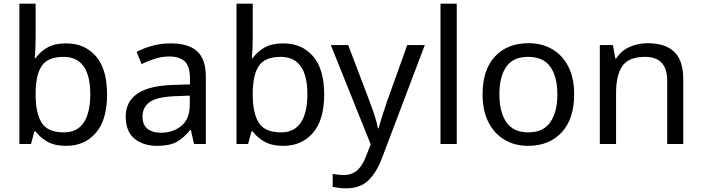

<svg xmlns="http://www.w3.org/2000/svg" viewBox="-20 -780 3802 1040"><path d="M173 -760V-575Q173 -541 171.5 -511.5Q170 -482 168 -465H173Q196 -499 236 -522Q276 -545 339 -545Q439 -545 499.5 -475.5Q560 -406 560 -268Q560 -130 499 -60Q438 10 339 10Q276 10 236 -13Q196 -36 173 -68H166L148 0H85V-760ZM324 -472Q239 -472 206 -423Q173 -374 173 -271V-267Q173 -168 205.5 -115.5Q238 -63 326 -63Q398 -63 433.5 -116Q469 -169 469 -269Q469 -472 324 -472Z M903 -545Q1001 -545 1048 -502Q1095 -459 1095 -365V0H1031L1014 -76H1010Q975 -32 936.5 -11Q898 10 830 10Q757 10 709 -28.5Q661 -67 661 -149Q661 -229 724 -272.5Q787 -316 918 -320L1009 -323V-355Q1009 -422 980 -448Q951 -474 898 -474Q856 -474 818 -461.5Q780 -449 747 -433L720 -499Q755 -518 803 -531.5Q851 -545 903 -545ZM1008 -262 929 -259Q829 -255 790.5 -227Q752 -199 752 -148Q752 -103 779.5 -82Q807 -61 850 -61Q918 -61 963 -98.5Q1008 -136 1008 -214Z M1349 -760V-575Q1349 -541 1347.5 -511.5Q1346 -482 1344 -465H1349Q1372 -499 1412 -522Q1452 -545 1515 -545Q1615 -545 1675.5 -475.5Q1736 -406 1736 -268Q1736 -130 1675 -60Q1614 10 1515 10Q1452 10 1412 -13Q1372 -36 1349 -68H1342L1324 0H1261V-760ZM1500 -472Q1415 -472 1382 -423Q1349 -374 1349 -271V-267Q1349 -168 1381.5 -115.5Q1414 -63 1502 -63Q1574 -63 1609.5 -116Q1645 -169 1645 -269Q1645 -472 1500 -472Z M1772 -536H1866L1982 -231Q1997 -191 2009 -154.5Q2021 -118 2027 -85H2031Q2037 -110 2050 -150.5Q2063 -191 2077 -232L2186 -536H2281L2050 74Q2022 150 1977.5 195Q1933 240 1855 240Q1831 240 1813 237.5Q1795 235 1782 232V162Q1793 164 1808.5 166Q1824 168 1841 168Q1887 168 1915.5 142Q1944 116 1960 73L1988 2Z M2454 0H2366V-760H2454Z M3090 -269Q3090 -136 3022.5 -63Q2955 10 2840 10Q2769 10 2713.5 -22.5Q2658 -55 2626 -117.5Q2594 -180 2594 -269Q2594 -402 2661 -474Q2728 -546 2843 -546Q2916 -546 2971.5 -513.5Q3027 -481 3058.5 -419.5Q3090 -358 3090 -269ZM2685 -269Q2685 -174 2722.5 -118.5Q2760 -63 2842 -63Q2923 -63 2961 -118.5Q2999 -174 2999 -269Q2999 -364 2961 -418Q2923 -472 2841 -472Q2759 -472 2722 -418Q2685 -364 2685 -269Z M3487 -546Q3583 -546 3632 -499.5Q3681 -453 3681 -349V0H3594V-343Q3594 -472 3474 -472Q3385 -472 3351 -422Q3317 -372 3317 -278V0H3229V-536H3300L3313 -463H3318Q3344 -505 3390 -525.5Q3436 -546 3487 -546Z"/></svg>

Font: Noto Sans IKEA
Style: Regular
Weight: 400
Designer: Monotype Design Team
Foundry: Monotype Imaging Inc.
Version: Version 2.001